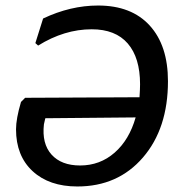

<svg xmlns="http://www.w3.org/2000/svg" viewBox="-20 -668 660 695"><path d="M335 -648Q456 -648 522 -575.5Q588 -503 588 -374Q588 -203 497.5 -98Q407 7 260 7Q158 7 98 -48.5Q38 -104 38 -200Q38 -238 56 -299L71 -314L485 -316Q487 -346 487 -363Q487 -459 442.5 -510.5Q398 -562 312 -562Q213 -562 118 -503L108 -512L136 -601Q235 -648 335 -648ZM139 -218Q131 -148 166.5 -108.5Q202 -69 270 -69Q342 -69 395 -115.5Q448 -162 471 -243L144 -240Z"/></svg>

Font: Alegreya Sans Medium
Style: Italic
Weight: 500
Italic angle: -7°
Designer: Juan Pablo del Peral
Foundry: Huerta Tipografica
Version: Version 2.007